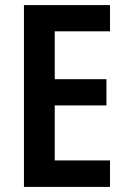

<svg xmlns="http://www.w3.org/2000/svg" viewBox="-20 -734 498 754"><path d="M412 0V-104H195V-320H398V-423H195V-611H412V-714H74V0Z"/></svg>

Font: Noto Sans Ethiopic Cond SemBd
Style: Regular
Weight: 600
Width: 3
Designer: Monotype Design Team
Foundry: Monotype Imaging Inc.
Version: Version 2.102